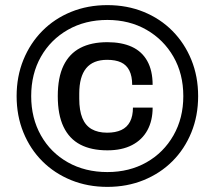

<svg xmlns="http://www.w3.org/2000/svg" viewBox="-20 -719 840 751"><path d="M400 12Q323 12 258 -14.5Q193 -41 145.5 -88.5Q98 -136 71.5 -201Q45 -266 45 -343Q45 -420 71.5 -485Q98 -550 145.5 -598Q193 -646 258 -672.5Q323 -699 400 -699Q477 -699 542 -672.5Q607 -646 654.5 -598Q702 -550 728.5 -485Q755 -420 755 -343Q755 -266 728.5 -201Q702 -136 654.5 -88.5Q607 -41 542 -14.5Q477 12 400 12ZM400 -131Q337 -131 294 -153.5Q251 -176 228.5 -223Q206 -270 206 -343Q206 -416 228.5 -462.5Q251 -509 294 -531.5Q337 -554 400 -554Q456 -554 495.5 -536Q535 -518 556 -480.5Q577 -443 577 -387H497Q497 -421 486 -443Q475 -465 453.5 -475Q432 -485 399 -485Q344 -485 317 -452Q290 -419 290 -353V-333Q290 -287 302 -257.5Q314 -228 338.5 -214Q363 -200 399 -200Q432 -200 454.5 -210.5Q477 -221 488.5 -243Q500 -265 500 -298H577Q577 -247 556.5 -209.5Q536 -172 496.5 -151.5Q457 -131 400 -131ZM400 -46Q486 -46 553 -84Q620 -122 658.5 -189.5Q697 -257 697 -343Q697 -430 658.5 -497Q620 -564 553 -602.5Q486 -641 400 -641Q313 -641 245.5 -602.5Q178 -564 140 -497Q102 -430 102 -343Q102 -257 140 -189.5Q178 -122 245.5 -84Q313 -46 400 -46Z"/></svg>

Font: Archivo SemiBold SemiExpanded
Style: Regular
Weight: 600
Width: 6
Version: Version 2.001